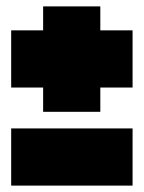

<svg xmlns="http://www.w3.org/2000/svg" viewBox="-20 -581 450 601"><path d="M115 -307H15V-486H115V-561H294V-486H395V-307H294V-231H115ZM15 -179H395V0H15Z"/></svg>

Font: Prompt Black
Style: Regular
Weight: 900
Designer: Katatrad Team
Foundry: CadsonDemak
Version: Version 1.001